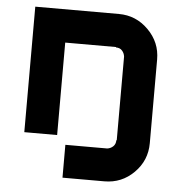

<svg xmlns="http://www.w3.org/2000/svg" viewBox="-50 -547 720 762"><g transform="rotate(5 310.5 -166.5)"><path d="M393.3 35.8Q406.7 34.2 416.7 25Q426.7 15.8 426.7 0H428.3V-333.3Q426.7 -346.7 417.9 -356.7Q409.2 -366.7 393.3 -366.7V-368.3H190.8V0H60V-500H393.3Q461.7 -500 510.8 -450.8Q560 -401.7 560 -333.3V0Q560 69.2 511.2 117.9Q462.5 166.7 393.3 166.7H226.7V35.8Z"/></g></svg>

Font: 0xA000-Squareish
Style: Squareish-Bold
Weight: 700
Version: Version 0.1